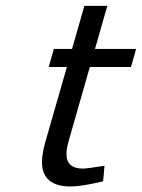

<svg xmlns="http://www.w3.org/2000/svg" viewBox="-20 -641 495 670"><path d="M339.8 -8.3Q264.6 9.8 226.6 9.8Q126.5 9.8 126.5 -76.2Q126.5 -105 138.7 -147.5L213.4 -407.2H149.9L168 -470.2H231.4L274.4 -620.6H354.5L311.5 -470.2H455.1L437 -407.2H293.5L219.7 -149.4Q211.9 -120.6 211.9 -104.5Q211.9 -52.7 269 -52.7Q282.7 -52.7 344.7 -62.5Z"/></svg>

Font: Cantarell
Style: Italic
Weight: 400
Italic angle: -16°
Designer: Dave Crossland
Version: Version 1.004